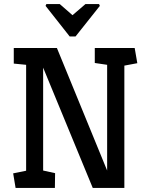

<svg xmlns="http://www.w3.org/2000/svg" viewBox="-20 -928 735 948"><path d="M209 -908H275L338 -853L402 -908H469L473 -899L353 -748H324L205 -899ZM57 0 45 -72 109 -85V-608L48 -614V-691H261L509 -86V-608L448 -617V-691H645L658 -616L594 -604V0H438L193 -594V-86L252 -73L251 0Z"/></svg>

Font: Kreon
Style: Regular
Weight: 400
Designer: Julia Petretta
Foundry: Julia Petretta and Eli Heuer
Version: Version 2.002